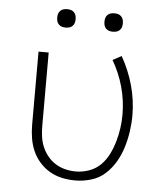

<svg xmlns="http://www.w3.org/2000/svg" viewBox="-52 -755 704 810"><g transform="rotate(5 300.0 -350.5)"><path d="M296 8Q268 8 240 2Q212 -4 188 -18Q164 -32 145 -53.5Q126 -75 115 -100.5Q104 -126 99.5 -154Q95 -182 95 -210V-520H138V-210Q138 -187 141 -164.5Q144 -142 152.5 -121.5Q161 -101 175.5 -83Q190 -65 209 -53Q228 -41 250.5 -35.5Q273 -30 295 -30Q324 -30 352 -40Q380 -50 400.5 -70.5Q421 -91 434 -117.5Q447 -144 455 -172Q463 -200 467 -228.5Q471 -257 471 -286Q471 -346 455 -403.5Q439 -461 409 -512L446 -532Q478 -476 495.5 -413.5Q513 -351 513 -286Q513 -252 508 -218Q503 -184 493 -151Q483 -118 465.5 -88Q448 -58 422.5 -35Q397 -12 363.5 -2Q330 8 296 8ZM400 -631Q392 -631 384.5 -633Q377 -635 371 -641Q365 -647 363 -654.5Q361 -662 361 -670Q361 -678 363 -685.5Q365 -693 371 -699Q377 -705 384.5 -707Q392 -709 400 -709Q408 -709 415.5 -707Q423 -705 429 -699Q435 -693 437 -685.5Q439 -678 439 -670Q439 -662 437 -654.5Q435 -647 429 -641Q423 -635 415.5 -633Q408 -631 400 -631ZM200 -631Q192 -631 184.5 -633Q177 -635 171 -641Q165 -647 163 -654.5Q161 -662 161 -670Q161 -678 163 -685.5Q165 -693 171 -699Q177 -705 184.5 -707Q192 -709 200 -709Q208 -709 215.5 -707Q223 -705 229 -699Q235 -693 237 -685.5Q239 -678 239 -670Q239 -662 237 -654.5Q235 -647 229 -641Q223 -635 215.5 -633Q208 -631 200 -631Z"/></g></svg>

Font: Zed Sans Extralight Extended
Style: Regular
Weight: 200
Width: 7
Designer: Belleve Invis
Foundry: Belleve Invis
Version: Version 1.0.0; ttfautohint (v1.8.4)